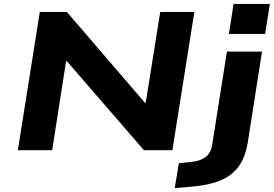

<svg xmlns="http://www.w3.org/2000/svg" viewBox="-20 -766 1397 979"><path d="M71 0 183 -705H321L719 -242H723L797 -705H971L859 0H714L321 -454H317L246 0ZM1147 -593 1171 -746H1356L1332 -593ZM871 193 892 66 959 59Q1001 55 1028 35Q1055 15 1062 -28L1137 -503H1316L1243 -37Q1235 10 1217 49Q1199 88 1165.5 117Q1132 146 1078 163.5Q1024 181 944 187Z"/></svg>

Font: Nunito Sans 7pt Expanded ExtraBold
Style: Italic
Weight: 800
Width: 7
Italic angle: -9°
Designer: Vernon Adams
Foundry: Vernon Adams
Version: Version 3.101;gftools[0.9.27]